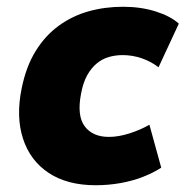

<svg xmlns="http://www.w3.org/2000/svg" viewBox="-20 -537 549 568"><path d="M263 11Q179 11 124 -25.5Q69 -62 48 -127Q27 -192 44 -275Q57 -340 85.5 -386Q114 -432 154 -461Q194 -490 242 -503.5Q290 -517 344 -517Q397 -517 441 -503Q485 -489 509 -467L449 -338Q427 -355 399.5 -364.5Q372 -374 343 -374Q322 -374 302.5 -368.5Q283 -363 266.5 -349.5Q250 -336 238 -314.5Q226 -293 220 -261Q207 -195 230.5 -163.5Q254 -132 302 -132Q331 -132 363.5 -142.5Q396 -153 422 -168L457 -41Q434 -26 403.5 -14Q373 -2 337 4.5Q301 11 263 11Z"/></svg>

Font: Nunito Sans 7pt SemiCondensed Black
Style: Italic
Weight: 900
Width: 4
Italic angle: -9°
Designer: Vernon Adams
Foundry: Vernon Adams
Version: Version 3.101;gftools[0.9.27]